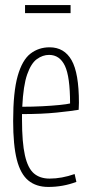

<svg xmlns="http://www.w3.org/2000/svg" viewBox="-20 -729 358 759"><path d="M171 10Q123 10 92 -15.5Q61 -41 46.5 -98Q32 -155 32 -251Q32 -366 50 -429Q68 -492 100.5 -517Q133 -542 176 -542Q234 -542 263 -491Q292 -440 292 -323Q292 -318 291.5 -308Q291 -298 291 -295Q262 -290 204 -284Q146 -278 67 -278Q67 -267 67 -256Q67 -166 78.5 -115Q90 -64 114 -43.5Q138 -23 176 -23Q224 -23 275 -41L282 -10Q229 10 171 10ZM68 -307Q108 -307 147 -309Q186 -311 215.5 -314Q245 -317 257 -320Q257 -426 236.5 -469Q216 -512 174 -512Q149 -512 126 -495.5Q103 -479 87.5 -435Q72 -391 68 -307ZM79 -677V-709H259V-677Z"/></svg>

Font: Georama Condensed ExtraLight
Style: Regular
Weight: 200
Width: 3
Designer: Jean-Baptiste Levee
Foundry: Production Type
Version: Version 1.000